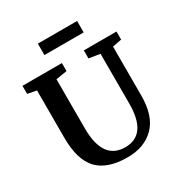

<svg xmlns="http://www.w3.org/2000/svg" viewBox="-165 -808 878 932"><g transform="rotate(-30 274.5 -342.0)"><path d="M180 -626V-690H400V-626ZM283 6Q170 6 116.5 -50Q63 -106 63 -229V-495L13 -505V-550H234V-505L172 -495V-220Q172 -42 297 -42Q419 -42 419 -216V-495L357 -505V-550H540V-505L489 -495V-221Q489 -106 433 -50Q377 6 283 6Z"/></g></svg>

Font: Aikya SemiBold
Style: Regular
Weight: 600
Designer: Neelakash Kshetrimayum (Latin subset based on Merriweather by Eben Sorkin)
Foundry: Brand New Type
Version: Version 1.00 b005